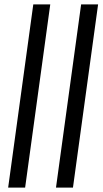

<svg xmlns="http://www.w3.org/2000/svg" viewBox="-20 -851 465 871"><path d="M17 0 131 -831H208L94 0ZM234 0 348 -831H425L311 0Z"/></svg>

Font: Merriweather Light 18pt Light
Style: Italic
Weight: 300
Italic angle: -7.8°
Version: Version 2.101